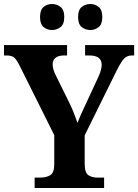

<svg xmlns="http://www.w3.org/2000/svg" viewBox="-20 -939 690 959"><path d="M153 0V-52H181Q211 -52 231 -64Q251 -76 251 -119V-264L79 -609Q64 -639 52 -650.5Q40 -662 12 -662H0V-714H315V-662H300Q271 -662 257 -650Q243 -638 243 -618Q243 -606 247 -591.5Q251 -577 258 -564L327 -424Q341 -395 350 -371.5Q359 -348 367 -325Q376 -349 389.5 -378.5Q403 -408 418 -440L471 -554Q481 -576 484.5 -591Q488 -606 488 -615Q488 -662 426 -662H405V-714H650V-662H639Q615 -662 600 -646.5Q585 -631 562 -585L403 -263V-121Q403 -76 421.5 -64Q440 -52 465 -52H500V0ZM432 -789Q407 -789 388.5 -803.5Q370 -818 370 -854Q370 -890 388.5 -904.5Q407 -919 432 -919Q454 -919 472.5 -904.5Q491 -890 491 -854Q491 -818 472.5 -803.5Q454 -789 432 -789ZM240 -789Q216 -789 198 -803.5Q180 -818 180 -854Q180 -890 198 -904.5Q216 -919 240 -919Q263 -919 282 -904.5Q301 -890 301 -854Q301 -818 282 -803.5Q263 -789 240 -789Z"/></svg>

Font: Noto Serif Devanagari SemiCondensed
Style: Bold
Weight: 700
Width: 4
Designer: Universal Thirst, Indian Type Foundry and the Monotype Design Team
Foundry: Monotype Imaging Inc.
Version: Version 2.004; ttfautohint (v1.8.4.7-5d5b)